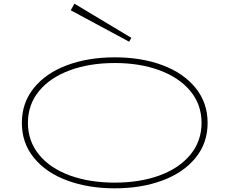

<svg xmlns="http://www.w3.org/2000/svg" viewBox="-20 -1012 1249 1045"><path d="M99 -343Q99 -453 165 -534Q231 -615 346 -657.5Q461 -700 605 -700Q749 -700 863.5 -657.5Q978 -615 1044 -534Q1110 -453 1110 -343Q1110 -233 1044 -152.5Q978 -72 863.5 -29.5Q749 13 605 13Q461 13 346 -29.5Q231 -72 165 -152.5Q99 -233 99 -343ZM1077 -343Q1077 -443 1016 -516.5Q955 -590 848 -629.5Q741 -669 605 -669Q468 -669 360.5 -629.5Q253 -590 192.5 -516.5Q132 -443 132 -343Q132 -244 192.5 -170Q253 -96 360.5 -57Q468 -18 605 -18Q741 -18 848 -57Q955 -96 1016 -170Q1077 -244 1077 -343ZM385 -992 365 -956 683 -785 695 -806Z"/></svg>

Font: BioRhyme Expanded ExtraLight
Style: Regular
Weight: 275
Width: 7
Designer: Aoife Mooney
Foundry: Aoife Mooney Type
Version: Version 1.000